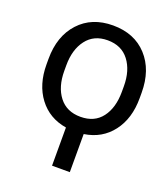

<svg xmlns="http://www.w3.org/2000/svg" viewBox="-136 -633 811 932"><g transform="rotate(20 269.5 -167.5)"><path d="M48.3 -250V-278.3Q48.3 -396 113.5 -467Q178.7 -538.1 288.1 -538.1Q398.9 -538.1 464.1 -467Q529.3 -396 529.3 -278.3V-250Q529.3 -145 476.8 -76.2Q424.3 -7.3 333.5 6.3V203.1H241.7V5.9Q151.9 -8.8 100.1 -77.4Q48.3 -146 48.3 -250ZM140.1 -278.3V-250Q140.1 -167.5 179 -117.2Q217.8 -66.9 289.6 -66.9Q361.3 -66.9 399.4 -116.9Q437.5 -167 437.5 -250V-278.3Q437.5 -359.9 398.7 -410.6Q359.9 -461.4 288.1 -461.4Q217.3 -461.4 178.7 -410.6Q140.1 -359.9 140.1 -278.3Z"/></g></svg>

Font: Bert Sans Medium
Style: Regular
Weight: 500
Designer: Christian Robertson, Adam Twardoch, & Cristiano Sobral
Foundry: Google
Version: Version 12.135;January 10, 2020;FontCreator 12.0.0.2547 64-b